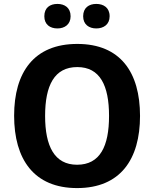

<svg xmlns="http://www.w3.org/2000/svg" viewBox="-20 -949 787 979"><path d="M206 -866C206 -824 235 -804 273 -804C309 -804 340 -824 340 -866C340 -910 309 -929 273 -929C235 -929 206 -910 206 -866ZM404 -866C404 -824 434 -804 471 -804C508 -804 539 -824 539 -866C539 -910 508 -929 471 -929C434 -929 404 -910 404 -866ZM694 -358C694 -580 594 -725 374 -725C153 -725 52 -580 52 -359C52 -137 153 10 373 10C594 10 694 -137 694 -358ZM210 -358C210 -513 257 -607 374 -607C490 -607 536 -513 536 -358C536 -203 490 -109 373 -109C258 -109 210 -203 210 -358Z"/></svg>

Font: Noto Sans Display
Style: Bold
Weight: 700
Designer: Monotype Design Team
Foundry: Monotype Imaging Inc.
Version: Version 1.900